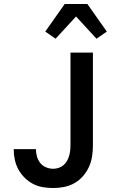

<svg xmlns="http://www.w3.org/2000/svg" viewBox="-20 -935 590 967"><path d="M248 12Q222 12 195.5 7.5Q169 3 146 -9Q123 -21 104 -40Q85 -59 72.5 -82Q60 -105 54.5 -131Q49 -157 49 -183V-184H161Q161 -165 166 -147Q171 -129 182.5 -114.5Q194 -100 211.5 -92.5Q229 -85 248 -85Q262 -85 275.5 -89.5Q289 -94 299.5 -103Q310 -112 317 -124Q324 -136 328 -149.5Q332 -163 333.5 -177Q335 -191 335 -205V-670H448V-205Q448 -177 444 -149Q440 -121 428.5 -95.5Q417 -70 398.5 -48.5Q380 -27 355.5 -13Q331 1 303.5 6.5Q276 12 248 12ZM260 -740 208 -776 306 -915H420L518 -776L466 -740L363 -852Z"/></svg>

Font: Lode Term
Style: Bold
Weight: 700
Monospace: yes
Designer: Belleve Invis
Foundry: Belleve Invis
Version: Version 29.2.0